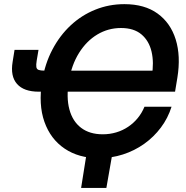

<svg xmlns="http://www.w3.org/2000/svg" viewBox="-20 -759 907 935"><path d="M461.4 11.2Q363.8 11.2 294.9 -35.2Q226.1 -81.5 196.3 -165.8Q166.5 -250 185.1 -364.3Q198.7 -448.2 234.9 -517.1Q271 -585.9 324.2 -635.5Q377.4 -685.1 444.1 -711.9Q510.7 -738.8 585.9 -738.8Q684.1 -738.8 747.3 -693.1Q810.5 -647.5 835.7 -566.7Q860.8 -485.8 843.8 -380.9L832.5 -312.5H263.2L279.8 -415H755.4L719.2 -388.7Q730.5 -454.6 718 -507.6Q705.6 -560.5 668.7 -591.6Q631.8 -622.6 569.3 -622.6Q506.8 -622.6 454.1 -591.1Q401.4 -559.6 365 -501.5Q328.6 -443.4 315.4 -364.3Q302.2 -284.7 317.9 -226.3Q333.5 -168 375 -136.5Q416.5 -105 480.5 -105Q514.6 -105 545.9 -114.3Q577.1 -123.5 603.8 -141.4Q630.4 -159.2 650.6 -183.8Q670.9 -208.5 683.6 -239.3H815.4Q797.9 -183.6 763.4 -137.7Q729 -91.8 681.9 -58.3Q634.8 -24.9 578.6 -6.8Q522.5 11.2 461.4 11.2ZM50.8 -516.1H167.5L158.7 -463.9Q155.3 -443.4 157 -432.6Q158.7 -421.9 168.2 -418.5Q177.7 -415 197.3 -415H237.8L220.7 -312.5H168.9Q96.2 -312.5 63 -350.1Q29.8 -387.7 41.5 -458ZM375 156.2 404.8 -31.2H530.8L498 156.2Z"/></svg>

Font: Inter 28pt SemiBold
Style: Italic
Weight: 600
Italic angle: -9.3988°
Designer: Rasmus Andersson
Foundry: rsms
Version: Version 4.001;git-66647c0bb